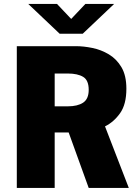

<svg xmlns="http://www.w3.org/2000/svg" viewBox="-20 -928 690 948"><path d="M63 0V-700H356Q393 -700 436 -691.2Q479 -682.5 517.2 -659.8Q555.5 -637 579.8 -596Q604 -555 604 -490Q604 -413 573 -369.2Q542 -325.5 498.5 -304L616 0H418L319 -274H250V0ZM250 -403H315Q363 -403 390.5 -421.2Q418 -439.5 418 -484.5Q418 -532 390.5 -548.5Q363 -565 315 -565H250ZM119.5 -908.5H261.5L331.5 -834.5L401.5 -908.5H543.5L388.5 -761.5H274.5Z"/></svg>

Font: Trispace ExtraBold
Style: Regular
Weight: 800
Designer: Tyler Finck
Foundry: Etcetera Type Company
Version: Version 1.210; ttfautohint (v1.8.3)